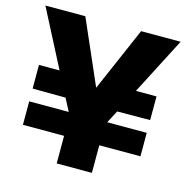

<svg xmlns="http://www.w3.org/2000/svg" viewBox="-104 -801 879 901"><g transform="rotate(15 335.5 -351.0)"><path d="M521 -425H621V-310L461 -309L429 -248H621V-134H421V0H250V-134H50V-248H242L210 -309L50 -310V-425H150L7 -702H201L337 -391L472 -702H664Z"/></g></svg>

Font: Fz Poppins
Style: Bold
Weight: 700
Designer: Ninad Kale (Devanagari), Jonny Pinhorn (Latin)
Foundry: Indian Type Foundry
Version: Vit hóa bi Vntype.Com & FontZin.Com